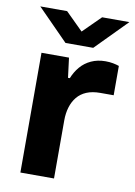

<svg xmlns="http://www.w3.org/2000/svg" viewBox="-83 -778 584 832"><g transform="rotate(10 209.0 -362.0)"><path d="M66 0V-527H187L198 -440H206Q217 -468 236 -490.5Q255 -513 283 -526Q311 -539 346 -539Q364 -539 379.5 -536Q395 -533 406 -529V-400H347Q312 -400 287 -389.5Q262 -379 246 -359.5Q230 -340 222 -313.5Q214 -287 214 -256V0ZM26 -724H144L252 -617H190L298 -724H418L283 -587H161Z"/></g></svg>

Font: Archivo SemiExpanded
Style: Bold
Weight: 700
Width: 6
Designer: Hector Gatti
Foundry: Omnibus-Type
Version: Version 2.001